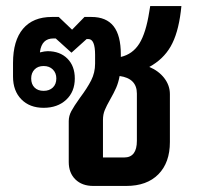

<svg xmlns="http://www.w3.org/2000/svg" viewBox="-20 -614 650 634"><path d="M473 -393Q504 -380 522.5 -356Q541 -332 541 -303V-145Q541 -77 503 -38.5Q465 0 397 0H288Q251 0 229 -21.5Q207 -43 207 -79V-214Q207 -231 215.5 -247Q224 -263 244 -291Q268 -323 281 -348.5Q294 -374 294 -404V-433Q294 -485 272 -485H266L216 -440L164 -487H156Q118 -487 112 -443V-441Q128 -445 137 -445Q178 -445 202.5 -420.5Q227 -396 227 -355Q227 -311 198.5 -284.5Q170 -258 124 -258Q78 -258 50.5 -286Q23 -314 23 -361V-406Q23 -480 56 -519Q89 -558 151 -558H174L218 -516L259 -558H282Q331 -558 355 -527.5Q379 -497 379 -434V-426Q418 -435 440 -470Q462 -505 473 -576L476 -594H579L577 -576Q568 -503 543.5 -460.5Q519 -418 473 -393ZM83 -355Q83 -336 94 -325Q105 -314 124 -314Q143 -314 154.5 -325Q166 -336 166 -355Q166 -373 154.5 -384.5Q143 -396 124 -396Q105 -396 94 -384.5Q83 -373 83 -355ZM432 -305Q432 -355 375 -363Q371 -341 363.5 -324Q356 -307 344 -286Q332 -265 326 -250.5Q320 -236 320 -218V-94H390Q432 -94 432 -149Z"/></svg>

Font: Bai Jamjuree SemiBold
Style: Regular
Weight: 600
Version: Version 1.000; ttfautohint (v1.6)